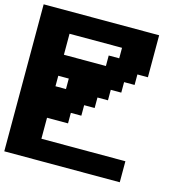

<svg xmlns="http://www.w3.org/2000/svg" viewBox="-124 -990 1060 1104"><g transform="rotate(15 406.0 -437.5)"><path d="M0 0H687.5V-125H187.5V-250H312.5V-312.5H375V-375H437.5V-437.5H500V-500H562.5V-562.5H625V-625H687.5V-875H0ZM250 -437.5H187.5V-500H250ZM437.5 -625H187.5V-750H500V-687.5H437.5Z"/></g></svg>

Font: Faithful 32x
Style: Semibold
Weight: 400
Foundry: Faithful Resource Pack
Version: Version 1.0; January 27, 2023